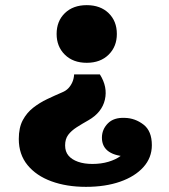

<svg xmlns="http://www.w3.org/2000/svg" viewBox="-20 -556 657 746"><path d="M465 -98Q505 -97 537.5 -72Q570 -47 570 8Q570 57 537 93.5Q504 130 446.5 150Q389 170 314 170Q239 170 180 148.5Q121 127 87 85.5Q53 44 53 -16L233 9Q233 33 246 48.5Q259 64 283 72.5Q307 81 339 81Q373 81 401.5 72.5Q430 64 448.5 50Q467 36 474 19L482 52Q431 52 403.5 33.5Q376 15 376 -21Q376 -53 399 -76.5Q422 -100 465 -98ZM368 -267Q399 -218 387.5 -168.5Q376 -119 324 -89Q299 -75 278 -61.5Q257 -48 245 -32Q233 -16 233 9L53 -16Q53 -60 68.5 -89Q84 -118 109 -137.5Q134 -157 163.5 -171Q193 -185 221 -197Q236 -203 245.5 -213Q255 -223 261 -236.5Q267 -250 268 -267ZM317 -536Q370 -536 402 -505Q434 -474 434 -424Q434 -375 402 -343.5Q370 -312 317 -312Q264 -312 232 -343.5Q200 -375 200 -424Q200 -474 232 -505Q264 -536 317 -536Z"/></svg>

Font: Montagu Slab 24pt
Style: Bold
Weight: 700
Designer: Florian Karsten
Foundry: Florian Karsten
Version: Version 1.000